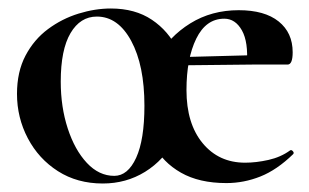

<svg xmlns="http://www.w3.org/2000/svg" viewBox="-20 -419 727 452"><path d="M222 13Q162 13 116.5 -16Q71 -45 45.5 -93.5Q20 -142 20 -198Q20 -250 40 -288Q60 -326 93 -350.5Q126 -375 165 -387Q204 -399 241 -399Q298 -399 337.5 -372.5Q377 -346 398 -302Q419 -258 419 -207Q419 -141 392.5 -91.5Q366 -42 321.5 -14.5Q277 13 222 13ZM249 -5Q281 -5 300.5 -47.5Q320 -90 320 -170Q320 -265 289 -322.5Q258 -380 208 -380Q169 -380 146 -341Q123 -302 123 -227Q123 -167 139.5 -116.5Q156 -66 184.5 -35.5Q213 -5 249 -5ZM513 12Q449 12 406 -12.5Q363 -37 341.5 -78.5Q320 -120 320 -170Q320 -230 349 -281.5Q378 -333 428 -364Q478 -395 542 -395Q603 -395 636 -368.5Q669 -342 669 -296Q669 -267 657 -267H561Q565 -320 549.5 -347.5Q534 -375 508 -375Q465 -375 442 -328Q419 -281 419 -207Q419 -128 457 -82Q495 -36 557 -36Q583 -36 612 -42.5Q641 -49 663 -65Q666 -67 669.5 -63Q673 -59 670 -56Q632 -19 593 -3.5Q554 12 513 12ZM385 -265 384 -284 573 -289V-267Z"/></svg>

Font: Cormorant Light
Style: Bold
Weight: 700
Version: Version 4.000